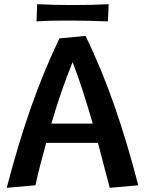

<svg xmlns="http://www.w3.org/2000/svg" viewBox="-20 -883 692 915"><path d="M149 0C164 -70 182 -137 200 -202H447C466 -130 484 -58 503 12L639 0C568 -271 494 -492 388 -712L263 -700C156 -475 83 -258 12 12ZM326 -587C362 -494 393 -394 422 -294H225C254 -395 287 -491 326 -587ZM498 -863C434 -860 390 -859 327 -859C263 -859 220 -860 157 -863L154 -781C217 -785 261 -785 324 -785C387 -785 430 -783 494 -781Z"/></svg>

Font: CantoraOne
Style: Regular
Weight: 400
Designer: Pablo Impallari, Rodrigo Fuenzalida
Foundry: Pablo Impallari
Version: Version 1.001